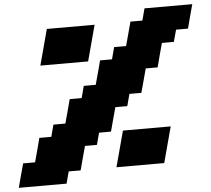

<svg xmlns="http://www.w3.org/2000/svg" viewBox="-58 -938 1100 1001"><g transform="rotate(-5 492.0 -437.5)"><path d="M0 0H250L266.6 -62.5H329.1Q334.5 -83 345.7 -124.8Q356.9 -166.5 362.8 -187.5H425.3L441.9 -250H504.4Q509.8 -270.5 521 -312.3Q532.2 -354 538.1 -375H600.6L617.2 -437.5H679.7Q685.5 -458.5 696.8 -500.2Q708 -542 713.4 -562.5H775.9Q781.2 -583.5 792.2 -625.2Q803.2 -667 809.1 -687.5H871.6L888.7 -750H951.2Q956.5 -770.5 967.5 -812.5Q978.5 -854.5 984.4 -875H734.4L717.8 -812.5H655.3Q649.9 -792 638.7 -750.2Q627.4 -708.5 621.6 -687.5H559.1L542.5 -625H480Q474.6 -604 463.4 -562.3Q452.1 -520.5 446.3 -500H383.8L367.2 -437.5H304.7Q299.3 -417 288.1 -375Q276.9 -333 271 -312.5H208.5L191.9 -250H129.4Q124 -229 113 -187.3Q102.1 -145.5 96.2 -125H33.7Q27.8 -104 16.6 -62.5Q5.4 -21 0 0ZM516.6 -62.5H766.6L816.9 -250H566.9ZM167.5 -625H417.5L467.8 -812.5H217.8Z"/></g></svg>

Font: Faithful 32x
Style: BoldOblique
Weight: 400
Foundry: Faithful Resource Pack
Version: Version 1.0; January 27, 2023